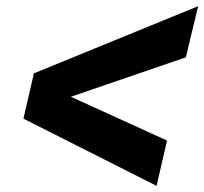

<svg xmlns="http://www.w3.org/2000/svg" viewBox="-20 -608 663 623"><path d="M623 -588 583 -422 210 -294 522 -152 488 -5 56 -223 90 -370Z"/></svg>

Font: Kantumruy Pro
Style: Bold Italic
Weight: 700
Italic angle: -13°
Version: Version 1.002